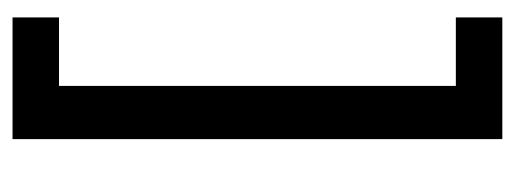

<svg xmlns="http://www.w3.org/2000/svg" viewBox="-284 -462 841 314"><g transform="rotate(-90 137.0 -305.5)"><path d="M66 95V-691H153V95ZM66 95V19H265V95ZM66 -630V-706H265V-630Z"/></g></svg>

Font: Bricolage Grotesque Condensed
Style: Regular
Weight: 400
Width: 3
Designer: Mathieu Triay
Foundry: Atelier Triay
Version: Version 1.000;gftools[0.9.30]